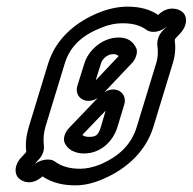

<svg xmlns="http://www.w3.org/2000/svg" viewBox="-20 -527 580 578"><path d="M454 -388C456 -372 456 -355 450 -336L392 -146C376 -93 340 -57 282 -32C259 -23 240 -19 221 -19C190 -19 165 -26 145 -41C133 -50 107 -49 85 -34L93 -43C109 -58 114 -76 112 -90C110 -108 111 -125 117 -146L175 -336C191 -388 227 -421 286 -444C308 -453 328 -457 349 -457C379 -457 402 -451 421 -437C439 -425 465 -432 483 -448L471 -436C455 -420 452 -401 454 -388ZM508 -411 522 -426C545 -450 546 -481 525 -494C517 -499 487 -512 456 -482C432 -499 400 -507 364 -507C337 -507 308 -501 280 -490C207 -461 148 -410 125 -336L67 -146C59 -119 56 -95 59 -72C59 -72 59 -70 58 -68L45 -54C22 -31 21 1 42 14C49 19 75 33 108 4C134 22 168 31 206 31C233 31 260 25 290 12C363 -19 420 -73 442 -146L500 -336C508 -362 509 -384 506 -407C506 -408 508 -410 508 -411ZM379 -339C388 -349 395 -368 391 -380C381 -403 364 -414 337 -414C286 -414 245 -373 234 -336L213 -269C201 -229 249 -203 289 -244ZM337 -358 268 -285 284 -336C288 -349 302 -364 321 -364C328 -364 333 -362 337 -358ZM334 -146 354 -212C366 -252 318 -278 279 -237L189 -143C177 -131 167 -110 176 -94C186 -75 208 -65 233 -65C281 -65 320 -99 334 -146ZM284 -146C276 -119 268 -115 248 -115C238 -115 232 -117 228 -121L298 -194Z"/></svg>

Font: DIN Rundschrift
Style: MittelKontKu
Weight: 400
Version: Version 1.027